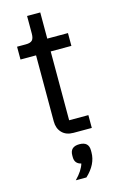

<svg xmlns="http://www.w3.org/2000/svg" viewBox="-136 -714 622 1013"><g transform="rotate(-15 175.5 -207.0)"><path d="M264 113V124Q264 189 204 245H146Q187 203 197 167Q162 159 162 123V113Q162 66 213 66Q264 66 264 113ZM299 0H199Q159 0 136.5 -23.5Q114 -47 114 -85V-446H29V-516H77Q102 -516 112 -526.5Q122 -537 122 -563V-659H194V-516H307V-446H194V-70H299Z"/></g></svg>

Font: Aneliza
Style: Regular
Weight: 400
Designer: Mike Abbink, Paul van der Laan, Pieter van Rosmalen
Foundry: Bold Monday
Version: Version 3.0